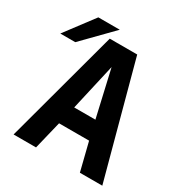

<svg xmlns="http://www.w3.org/2000/svg" viewBox="-224 -934 1011 1068"><g transform="rotate(30 281.0 -400.0)"><path d="M-39.6 -616.2H56.6L236.3 -799.8H98.6ZM16.1 0H160.2L204.1 -180.2H397L441.9 0H585.9L389.2 -729H212.9ZM232.9 -298.8 300.8 -597.2 369.1 -298.8Z"/></g></svg>

Font: Hack
Style: Bold
Weight: 700
Monospace: yes
Designer: Christopher Simpkins
Foundry: Christopher Simpkins
Version: Version 2.010